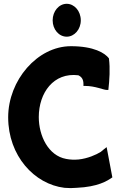

<svg xmlns="http://www.w3.org/2000/svg" viewBox="-20 -968 637 1010"><path d="M257 -861C257 -813 290 -775 331 -775C371 -775 405 -813 405 -861C405 -910 371 -948 331 -948C290 -948 257 -909 257 -861ZM353 -725C177 -725 23 -546 23 -351C23 -148 161 1 319 20C341 22 363 22 383 20C495 15 544 -16 571 -35L541 -194L528 -184C523 -180 518 -175 510 -169C486 -154 441 -134 393 -129C370 -127 348 -128 328 -132C234 -149 184 -254 184 -352C184 -480 262 -588 392 -572C409 -564 419 -551 419 -526V-516H427C481 -516 524 -495 541 -495H550C556 -549 560 -607 553 -661C532 -689 474 -725 353 -725Z"/></svg>

Font: Bluebird
Style: SfBdNrw
Weight: 700
Designer: Jasper
Foundry: Cannot Into Space Fonts
Version: Version 0.98